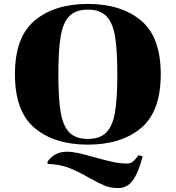

<svg xmlns="http://www.w3.org/2000/svg" viewBox="-20 -732 896 977"><path d="M798 -354Q798 -164 697 -80Q596 4 427 4Q258 4 157 -80Q56 -164 56 -354Q56 -544 157 -628Q258 -712 427 -712Q596 -712 697 -628Q798 -544 798 -354ZM577 -354Q577 -479 565 -548.5Q553 -618 520.5 -650.5Q488 -683 427 -683Q366 -683 333.5 -650.5Q301 -618 289 -548.5Q277 -479 277 -354Q277 -229 289 -159.5Q301 -90 333.5 -57.5Q366 -25 427 -25Q488 -25 520.5 -57.5Q553 -90 565 -159.5Q577 -229 577 -354ZM432 172Q375 139 329 121.5Q283 104 222 102V90Q259 40 319 40Q346 40 376.5 46.5Q407 53 460 68Q513 83 551.5 91.5Q590 100 626 100Q643 100 653.5 92.5Q664 85 676 69L684 58L706 63Q685 145 656.5 185Q628 225 581 225Q543 225 511.5 212Q480 199 432 172Z"/></svg>

Font: Chonburi
Style: Regular
Weight: 400
Designer: Thanarat Vachiruckul and Stawix Ruecha
Foundry: Cadson Demak & Katatrad
Version: Version 1.000